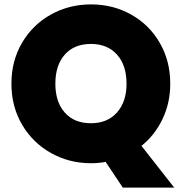

<svg xmlns="http://www.w3.org/2000/svg" viewBox="-20 -736 828 874"><path d="M539 118 461 1Q428 7 394 7Q295 7 212 -39.5Q129 -86 80.5 -168.5Q32 -251 32 -355Q32 -459 80.5 -541.5Q129 -624 212 -670Q295 -716 394 -716Q494 -716 576.5 -670Q659 -624 707 -541.5Q755 -459 755 -355Q755 -268 720 -194.5Q685 -121 624 -72L773 118ZM232 -355Q232 -272 275 -223.5Q318 -175 394 -175Q469 -175 512.5 -224Q556 -273 556 -355Q556 -439 512.5 -487.5Q469 -536 394 -536Q318 -536 275 -487.5Q232 -439 232 -355Z"/></svg>

Font: Fz Poppins ExtBd
Style: Regular
Weight: 800
Designer: Ninad Kale (Devanagari), Jonny Pinhorn (Latin)
Foundry: Indian Type Foundry
Version: Vit hóa bi Vntype.Com & FontZin.Com